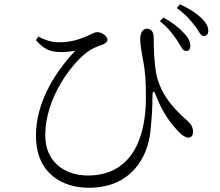

<svg xmlns="http://www.w3.org/2000/svg" viewBox="-20 -839 1040 908"><path d="M815 -652C834 -624 842 -599 859 -598C871 -597 879 -604 880 -619C881 -639 873 -659 849 -683C828 -707 799 -730 753 -756L736 -739C776 -707 796 -679 815 -652ZM898 -721C919 -696 927 -670 941 -669C955 -668 964 -676 965 -691C966 -711 956 -731 931 -755C908 -777 879 -796 831 -819L816 -801C859 -770 877 -748 898 -721ZM150 -649C189 -605 217 -595 258 -593C289 -592 313 -595 336 -599C230 -487 150 -345 150 -198C150 -15 279 49 400 49C599 49 677 -93 691 -214C699 -284 701 -345 701 -383C701 -412 708 -413 718 -386C751 -301 790 -252 826 -215C842 -197 860 -188 873 -188C887 -188 893 -203 893 -217C892 -242 880 -255 867 -267C824 -306 742 -377 719 -490C709 -544 707 -610 707 -660C707 -686 697 -703 676 -703C657 -704 643 -687 643 -652C643 -626 652 -583 656 -557C668 -498 670 -447 670 -376C670 -175 596 -9 395 -9C290 -9 194 -70 194 -199C194 -377 319 -533 379 -582C411 -610 443 -620 467 -629C483 -636 488 -643 488 -652C488 -666 464 -687 440 -687C428 -687 420 -681 388 -667C351 -651 312 -639 258 -639C225 -639 194 -649 161 -666Z"/></svg>

Font: Noto Serif CJK SC Light
Style: Regular
Weight: 300
Designer: Ryoko NISHIZUKA 西塚涼子 (kana & ideographs); Frank Grießhammer (Latin, Greek & Cyrillic); Wenlong ZHANG 张文龙 (bopomofo); San
Foundry: Adobe
Version: Version 2.001;hotconv 1.1.0;makeotfexe 2.6.0